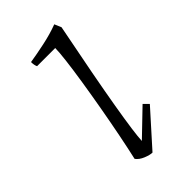

<svg xmlns="http://www.w3.org/2000/svg" viewBox="-158 -505 561 561"><g transform="rotate(-45 122.5 -225.0)"><path d="M137 -408H62Q58 -416 58 -429Q84 -433 119.5 -440.5Q155 -448 184 -459L193 -438Q158 -262 141.5 -164.5Q125 -67 124 -37L202 -112L217 -97L122 9Q112 9 96 2.5Q80 -4 72 -15Q80 -50 89 -95.5Q98 -141 106.5 -189Q115 -237 122 -281.5Q129 -326 133 -359.5Q137 -393 137 -408Z"/></g></svg>

Font: Labrada Lght
Style: Italic
Weight: 300
Italic angle: -7°
Designer: Mercedes Jáuregui
Foundry: Omnibus-Type Team
Version: Version 1.000; ttfautohint (v1.8.4.7-5d5b)